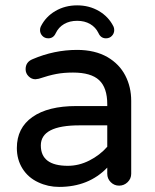

<svg xmlns="http://www.w3.org/2000/svg" viewBox="-20 -698 589 728"><path d="M125 -6.8Q86.9 -24.4 65.4 -58.6Q43.9 -92.8 43.9 -136.7Q43.9 -212.9 103 -254.4Q162.1 -295.9 269.5 -295.9H386.7V-302.7Q386.7 -365.2 356 -394Q325.2 -422.9 256.8 -422.9Q221.7 -422.9 193.4 -417.5Q165 -412.1 127 -399.4L114.3 -397.5Q99.6 -397.5 88.4 -408.7Q77.1 -419.9 77.1 -435.5Q77.1 -462.9 103.5 -473.6Q185.5 -508.8 272.5 -508.8Q339.8 -508.8 387.7 -481.4Q432.6 -455.1 455.1 -411.6Q477.5 -368.2 477.5 -315.4V-39.1Q477.5 -20.5 463.9 -7.3Q450.2 5.9 431.6 5.9Q413.1 5.9 399.9 -7.3Q386.7 -20.5 386.7 -39.1V-62.5Q316.4 10.7 204.1 10.7Q162.1 10.7 125 -6.8ZM134.8 -597.7Q153.3 -634.8 189.9 -656.2Q226.6 -677.7 272.5 -677.7Q318.4 -677.7 355 -656.2Q391.6 -634.8 410.2 -597.7Q413.1 -591.8 413.1 -584Q413.1 -571.3 404.3 -562Q395.5 -552.7 381.8 -552.7Q362.3 -552.7 353.5 -572.3Q342.8 -594.7 321.8 -606.9Q300.8 -619.1 272.5 -619.1Q244.1 -619.1 223.1 -606.9Q202.1 -594.7 191.4 -572.3Q182.6 -552.7 163.1 -552.7Q149.4 -552.7 140.6 -562Q131.8 -571.3 131.8 -584Q131.8 -591.8 134.8 -597.7ZM237.3 -69.3Q279.3 -69.3 318.8 -89.4Q358.4 -109.4 386.7 -141.6V-222.7H281.2Q134.8 -222.7 134.8 -146.5Q134.8 -69.3 237.3 -69.3Z"/></svg>

Font: jf-openhuninn-2.0
Style: Regular
Weight: 400
Designer: [Kosugi Maru]
Designed by MOTOYA      

[Varela Round]
Joe Prince (Latin component); Avraham Cornfeld (Hebrew component)
Foundry: justfont CO.,LTD.
Version: 2.0